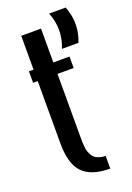

<svg xmlns="http://www.w3.org/2000/svg" viewBox="-134 -732 540 784"><g transform="rotate(-20 136.5 -340.0)"><path d="M186 -680.2H257.8Q272.9 -641.6 272.9 -604Q272.9 -565.4 257.8 -526.9H186Q201.2 -565.4 201.2 -604Q201.2 -641.6 186 -680.2ZM47.9 -633.8H133.8V-486.8H204.1V-437H133.8V-159.2Q133.8 -146.5 134 -139.2Q134.3 -131.8 135.5 -119.1Q136.7 -106.4 139.4 -99.1Q142.1 -91.8 147.2 -82.3Q152.3 -72.8 159.7 -67.6Q167 -62.5 178.2 -58.8Q189.5 -55.2 204.1 -55.2V0Q122.6 0 85.2 -38.6Q47.9 -77.1 47.9 -165V-437H27.8V-486.8H47.9Z"/></g></svg>

Font: Margherita Semibold
Style: Regular
Weight: 600
Designer: James Puckett
Foundry: Dunwich Type Founders
Version: Version 1.008;hotconv 1.0.109;makeotfexe 2.5.65596